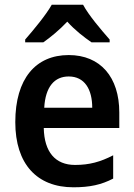

<svg xmlns="http://www.w3.org/2000/svg" viewBox="-20 -786 569 816"><path d="M333 -766H200C176 -723 122 -658 87 -618V-606H164C194 -627 232 -658 266 -694C298 -658 337 -628 369 -606H446V-618C410 -659 357 -721 333 -766ZM272 -552C132 -552 45 -452 45 -267C45 -89 137 10 292 10C362 10 411 -1 461 -27V-126C407 -98 360 -85 299 -85C215 -85 168 -140 166 -242H487V-308C487 -458 407 -552 272 -552ZM272 -461C340 -461 372 -406 372 -328H168C173 -418 212 -461 272 -461Z"/></svg>

Font: Noto Sans Kannada SemiCondensed SemiBold
Style: Regular
Weight: 600
Width: 4
Designer: Jelle Bosma - Monotype Design Team
Foundry: Monotype Imaging Inc.
Version: Version 2.005